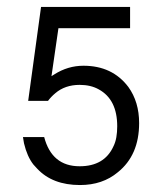

<svg xmlns="http://www.w3.org/2000/svg" viewBox="-20 -547 458 552"><path d="M354 -527V-466H148L128 -328L136 -333Q175 -358 220 -358Q303 -358 349 -297Q380 -254 380 -193Q380 -101 319 -52Q275 -15 210 -15Q131 -15 87 -62L76 -74Q58 -97 49 -135L46 -153H107Q129 -69 209 -69Q280 -69 306 -126Q312 -138 314.5 -152.5Q317 -167 317 -184Q317 -261 264 -290Q241 -303 209 -303Q167 -303 139 -279Q127 -269 118 -257H61L98 -527Z"/></svg>

Font: Ekushey Buriganga
Style: Regular
Weight: 400
Designer: Al Mamun Sumon
Foundry: Al Mamun Sumon
Version: Version 1.0